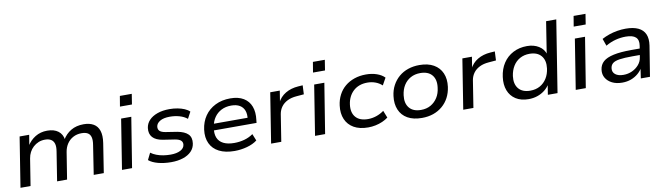

<svg xmlns="http://www.w3.org/2000/svg" viewBox="-37 -1280 6442 1859"><g transform="rotate(-10 3184.0 -350.0)"><path d="M53 0 131 -491H225L207 -382H201Q234 -437 285.5 -468.5Q337 -500 403 -500Q470 -500 510.5 -469.5Q551 -439 559 -382L552 -383Q584 -438 636.5 -469Q689 -500 761 -500Q819 -500 858 -477.5Q897 -455 912.5 -408Q928 -361 917 -288L872 0H773L817 -285Q825 -332 817.5 -361.5Q810 -391 787.5 -404.5Q765 -418 726 -418Q680 -418 643 -398Q606 -378 583 -343Q560 -308 553 -263L511 0H413L458 -285Q466 -332 457.5 -361Q449 -390 426 -404Q403 -418 367 -418Q332 -418 303 -406Q274 -394 251 -373Q228 -352 213.5 -324Q199 -296 194 -264L152 0Z M1138 -607 1155 -709H1272L1256 -607ZM1051 0 1129 -491H1229L1150 0Z M1535 9Q1464 9 1406 -6.5Q1348 -22 1315 -50L1348 -117Q1372 -99 1403.5 -87Q1435 -75 1470 -69.5Q1505 -64 1541 -64Q1601 -64 1638 -83.5Q1675 -103 1679 -137Q1682 -162 1665.5 -178Q1649 -194 1607 -201L1490 -219Q1423 -230 1392 -264.5Q1361 -299 1368 -356Q1374 -399 1404 -431Q1434 -463 1485.5 -481.5Q1537 -500 1605 -500Q1646 -500 1683.5 -493Q1721 -486 1751.5 -473Q1782 -460 1801 -441L1766 -376Q1734 -402 1689.5 -414.5Q1645 -427 1596 -427Q1534 -427 1499 -406Q1464 -385 1460 -353Q1457 -327 1472.5 -311Q1488 -295 1528 -288L1643 -270Q1714 -257 1746.5 -224.5Q1779 -192 1771 -134Q1765 -89 1734 -57Q1703 -25 1651.5 -8Q1600 9 1535 9Z M2158 9Q2067 9 2006.5 -22Q1946 -53 1919 -110.5Q1892 -168 1902 -246Q1912 -322 1951.5 -379Q1991 -436 2055.5 -468Q2120 -500 2203 -500Q2282 -500 2333 -469Q2384 -438 2405 -382Q2426 -326 2416 -250L2413 -222H1974L1983 -286H2356L2334 -268Q2342 -319 2329 -355Q2316 -391 2283.5 -410.5Q2251 -430 2200 -430Q2145 -430 2103 -408.5Q2061 -387 2034.5 -349Q2008 -311 2000 -262L1997 -247Q1988 -190 2004 -150Q2020 -110 2061.5 -89Q2103 -68 2168 -68Q2219 -68 2267 -81Q2315 -94 2354 -122L2381 -55Q2341 -24 2280.5 -7.5Q2220 9 2158 9Z M2517 0 2595 -491H2689L2670 -373H2664Q2692 -431 2746 -463Q2800 -495 2872 -500L2916 -503L2912 -415L2840 -409Q2787 -405 2749 -386Q2711 -367 2688.5 -336.5Q2666 -306 2659 -266L2617 0Z M3036 -607 3053 -709H3170L3154 -607ZM2949 0 3027 -491H3127L3048 0Z M3471 9Q3387 9 3331 -23Q3275 -55 3250 -113Q3225 -171 3235 -248Q3242 -304 3266.5 -351Q3291 -398 3330.5 -431Q3370 -464 3422.5 -482Q3475 -500 3537 -500Q3594 -500 3642 -483.5Q3690 -467 3719 -437L3680 -367Q3652 -393 3615 -406.5Q3578 -420 3537 -420Q3493 -420 3458 -407Q3423 -394 3397 -369.5Q3371 -345 3355 -312Q3339 -279 3334 -239Q3324 -161 3363 -116Q3402 -71 3484 -71Q3524 -71 3565 -84.5Q3606 -98 3641 -124L3669 -53Q3644 -34 3612 -20Q3580 -6 3544 1.5Q3508 9 3471 9Z M4000 9Q3915 9 3859 -23Q3803 -55 3778.5 -113.5Q3754 -172 3764 -248Q3771 -305 3796 -351.5Q3821 -398 3860 -431.5Q3899 -465 3950.5 -482.5Q4002 -500 4062 -500Q4146 -500 4202 -468Q4258 -436 4283 -378.5Q4308 -321 4298 -244Q4290 -186 4265.5 -139.5Q4241 -93 4201.5 -59.5Q4162 -26 4111.5 -8.5Q4061 9 4000 9ZM4004 -69Q4059 -69 4100 -92.5Q4141 -116 4167 -157Q4193 -198 4199 -253Q4210 -331 4172.5 -376.5Q4135 -422 4057 -422Q4003 -422 3961.5 -399Q3920 -376 3894.5 -335Q3869 -294 3862 -238Q3852 -160 3889.5 -114.5Q3927 -69 4004 -69Z M4406 0 4484 -491H4578L4559 -373H4553Q4581 -431 4635 -463Q4689 -495 4761 -500L4805 -503L4801 -415L4729 -409Q4676 -405 4638 -386Q4600 -367 4577.5 -336.5Q4555 -306 4548 -266L4506 0Z M5048 9Q4974 9 4923 -23.5Q4872 -56 4850 -113.5Q4828 -171 4838 -246Q4848 -323 4885.5 -380Q4923 -437 4983.5 -468.5Q5044 -500 5120 -500Q5187 -500 5235.5 -470Q5284 -440 5300 -386L5295 -387L5345 -705H5445L5333 0H5238L5255 -107H5262Q5241 -70 5208 -44Q5175 -18 5134.5 -4.5Q5094 9 5048 9ZM5079 -69Q5133 -69 5174 -92Q5215 -115 5241 -156.5Q5267 -198 5274 -253Q5284 -331 5246 -376.5Q5208 -422 5131 -422Q5078 -422 5036.5 -399Q4995 -376 4969.5 -334.5Q4944 -293 4936 -238Q4926 -160 4963.5 -114.5Q5001 -69 5079 -69Z M5599 -607 5616 -709H5733L5717 -607ZM5512 0 5590 -491H5690L5611 0Z M5969 9Q5911 9 5869.5 -12Q5828 -33 5807 -68.5Q5786 -104 5792 -149Q5798 -197 5831.5 -227Q5865 -257 5933.5 -272Q6002 -287 6112 -287H6207L6197 -225H6109Q6029 -225 5982.5 -218Q5936 -211 5915 -194Q5894 -177 5890 -147Q5885 -108 5913.5 -85.5Q5942 -63 5994 -63Q6039 -63 6078.5 -81Q6118 -99 6145 -130.5Q6172 -162 6178 -202L6196 -314Q6205 -370 6175.5 -397Q6146 -424 6077 -424Q6027 -424 5977 -411Q5927 -398 5879 -370L5854 -441Q5887 -459 5926 -472.5Q5965 -486 6007.5 -493Q6050 -500 6090 -500Q6165 -500 6213 -477.5Q6261 -455 6280.5 -410.5Q6300 -366 6290 -299L6242 0H6152L6168 -110H6176Q6158 -74 6126.5 -47Q6095 -20 6055.5 -5.5Q6016 9 5969 9Z"/></g></svg>

Font: Nunito Sans 10pt SemiExpanded Medium
Style: Italic
Weight: 500
Width: 6
Italic angle: -9°
Designer: Vernon Adams
Foundry: Vernon Adams
Version: Version 3.101;gftools[0.9.27]